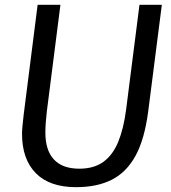

<svg xmlns="http://www.w3.org/2000/svg" viewBox="-20 -767 709 795"><path d="M294.9 8Q185.2 8 128.2 -50Q71.2 -108 71.2 -212.9Q71.2 -224.6 72.8 -242.6Q74.5 -260.6 77.8 -290.3L135.8 -747H230.2L173.9 -305.5Q170.9 -280.5 169.4 -258.4Q167.9 -236.3 167.9 -217.9Q167.9 -144.4 203.5 -106.4Q239.1 -68.5 308.4 -68.5Q369 -68.5 408 -96.8Q447.1 -125.1 469.5 -179.6Q491.9 -234.2 502.2 -313.3L557.5 -747H650.1L593.5 -304.5Q586 -248.1 573.1 -202.5Q560.2 -156.9 541.6 -122.7Q504.2 -54 443.2 -23Q382.3 8 294.9 8Z"/></svg>

Font: Merriweather Sans Variable Regular
Style: Italic
Weight: 300
Italic angle: -8°
Designer: Eben Sorkin
Foundry: Eben Sorkin
Version: Version 2.001